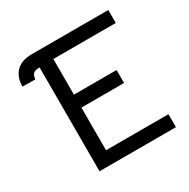

<svg xmlns="http://www.w3.org/2000/svg" viewBox="-155 -830 962 975"><g transform="rotate(-30 325.5 -342.5)"><path d="M120 -599Q109 -590 107 -566L32 -567Q32 -627 69 -659Q99 -686 157 -686H604V-610H238V-401H488V-325H238V-75H604V1H156V-608Q130 -608 120 -599Z"/></g></svg>

Font: Bellota
Style: Bold
Weight: 700
Designer: Kemie Guaida
Foundry: Kemie Guaida
Version: Version 4.001